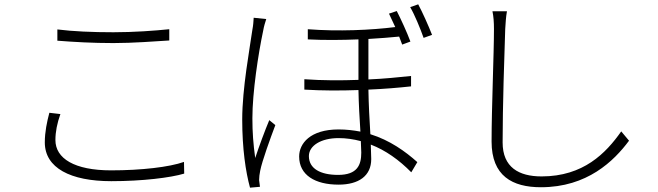

<svg xmlns="http://www.w3.org/2000/svg" viewBox="-20 -823 3040 887"><path d="M245 -687V-635C322 -629 407 -624 504 -624C595 -624 696 -632 762 -636V-688C693 -681 599 -674 504 -674C407 -674 316 -678 245 -687ZM259 -296 208 -302C197 -260 187 -214 187 -165C187 -47 306 14 494 14C637 14 768 -2 831 -21L830 -75C762 -51 633 -36 493 -36C324 -36 236 -91 236 -176C236 -214 244 -254 259 -296Z M1210 -735 1152 -741C1151 -725 1150 -706 1146 -686C1134 -600 1099 -415 1099 -271C1099 -136 1115 -29 1135 44L1181 40C1180 32 1178 19 1177 9C1177 -3 1179 -20 1182 -34C1191 -80 1229 -184 1252 -245L1224 -268C1205 -223 1176 -145 1159 -93C1150 -159 1146 -211 1146 -277C1146 -396 1173 -574 1196 -682C1199 -700 1205 -720 1210 -735ZM1912 -803 1875 -790C1896 -754 1921 -693 1937 -648L1976 -662C1960 -703 1931 -768 1912 -803ZM1647 -171 1649 -118C1649 -61 1631 -15 1542 -15C1460 -15 1407 -44 1407 -102C1407 -150 1463 -185 1544 -185C1579 -185 1613 -180 1647 -171ZM1813 -772 1777 -760 1806 -698C1695 -684 1542 -677 1402 -688V-641C1479 -637 1560 -638 1636 -641V-454C1555 -451 1469 -451 1386 -457V-409C1468 -404 1554 -404 1636 -407C1637 -347 1641 -274 1645 -215C1613 -221 1580 -225 1544 -225C1413 -225 1362 -160 1362 -100C1362 -14 1436 30 1544 30C1638 30 1695 -11 1695 -88L1693 -155C1761 -129 1824 -84 1880 -27L1908 -74C1852 -124 1781 -175 1691 -203C1687 -267 1683 -342 1682 -409C1756 -412 1824 -418 1879 -424V-472C1821 -466 1754 -459 1682 -456V-643C1735 -646 1783 -650 1824 -654L1838 -617L1876 -631C1861 -672 1831 -737 1813 -772Z M2322 -771H2255C2260 -748 2262 -720 2262 -689C2262 -573 2251 -325 2251 -169C2251 -10 2347 42 2479 42C2693 42 2816 -79 2886 -173L2850 -216C2779 -115 2675 -8 2482 -8C2377 -8 2302 -50 2302 -165C2302 -329 2310 -573 2314 -689C2316 -718 2317 -743 2322 -771Z"/></svg>

Font: Noto Sans TC Light
Style: Regular
Weight: 300
Designer: Ryoko NISHIZUKA 西塚涼子 (kana, bopomofo & ideographs); Paul D. Hunt (Latin, Greek & Cyrillic); Sandoll Communications 산돌커뮤니
Foundry: Adobe
Version: Version 2.004;hotconv 1.0.118;makeotfexe 2.5.65603